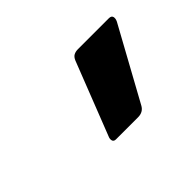

<svg xmlns="http://www.w3.org/2000/svg" viewBox="-50 -805 354 354"><g transform="rotate(-45 126.5 -628.5)"><path d="M96 -545.2Q90.4 -545.2 89.2 -549.5Q88 -553.8 90.4 -559L145.9 -701Q148.7 -707.6 153.2 -710Q157.7 -712.4 164.1 -712.4H244.4Q251.1 -712.4 252.3 -707.9Q253.5 -703.4 250.7 -697.6L173.3 -556.6Q167.3 -545.2 153.6 -545.2Z"/></g></svg>

Font: Sofia Sans Condensed
Style: Italic
Weight: 400
Italic angle: -9°
Designer: Botio Nikoltchev, Ani Petrova
Foundry: lettersoup
Version: Version 4.101